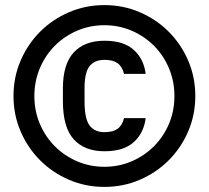

<svg xmlns="http://www.w3.org/2000/svg" viewBox="-20 -727 820 754"><path d="M390 7Q316 7 251 -21Q186 -49 137.5 -97.5Q89 -146 61 -211Q33 -276 33 -350Q33 -424 61 -489Q89 -554 137.5 -602.5Q186 -651 251 -679Q316 -707 390 -707Q464 -707 529 -679Q594 -651 642.5 -602.5Q691 -554 719 -489Q747 -424 747 -350Q747 -276 719 -211Q691 -146 642.5 -97.5Q594 -49 529 -21Q464 7 390 7ZM390 -72Q447 -72 497 -93.5Q547 -115 584.5 -152.5Q622 -190 643.5 -240.5Q665 -291 665 -350Q665 -408 643.5 -459Q622 -510 584.5 -547.5Q547 -585 497 -606.5Q447 -628 390 -628Q333 -628 283 -606.5Q233 -585 195.5 -547.5Q158 -510 136.5 -459Q115 -408 115 -350Q115 -291 136.5 -240.5Q158 -190 195.5 -152.5Q233 -115 283 -93.5Q333 -72 390 -72ZM390 -133Q312 -133 269.5 -180Q227 -227 227 -330V-380Q227 -475 269.5 -521Q312 -567 390 -567Q466 -567 505.5 -531Q545 -495 552 -437H467Q460 -466 441.5 -479Q423 -492 390 -492Q352 -492 332 -467.5Q312 -443 312 -380V-330Q312 -260 332 -234Q352 -208 390 -208Q423 -208 441.5 -221Q460 -234 467 -263H552Q545 -205 505.5 -169Q466 -133 390 -133Z"/></svg>

Font: Golos UI
Style: Regular
Weight: 400
Designer: A.Korolkova, Vitaly Kuzmin
Foundry: ParaType Ltd
Version: Version 2.000